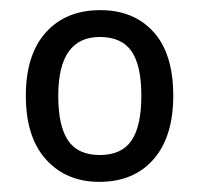

<svg xmlns="http://www.w3.org/2000/svg" viewBox="-20 -742 393 379"><path d="M322 -553Q322 -472 283 -427.5Q244 -383 176 -383Q111 -383 71 -427Q31 -471 31 -553Q31 -634 70.5 -678Q110 -722 178 -722Q244 -722 283 -679Q322 -636 322 -553ZM95 -553Q95 -493 114.5 -464.5Q134 -436 177 -436Q220 -436 239.5 -464.5Q259 -493 259 -553Q259 -613 239.5 -641Q220 -669 177 -669Q95 -669 95 -553Z"/></svg>

Font: Noto Sans Gurmukhi SemiCondensed
Style: Regular
Weight: 400
Width: 4
Designer: Jelle Bosma - Monotype Design Team
Foundry: Monotype Imaging Inc.
Version: Version 2.004; ttfautohint (v1.8.4.7-5d5b)